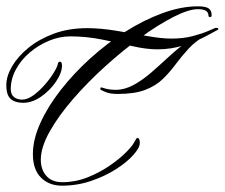

<svg xmlns="http://www.w3.org/2000/svg" viewBox="-45 -587 711 607"><path d="M613 -480Q615 -480 614.5 -479.5Q614 -479 611 -478Q575 -459 552 -434Q529 -409 510.5 -384Q492 -359 470 -337.5Q448 -316 414.5 -303Q381 -290 327 -290Q305 -290 291.5 -295Q278 -300 274 -303Q271 -305 272.5 -308.5Q274 -312 278 -310Q287 -307 297 -305Q307 -303 321 -303Q349 -303 377.5 -318.5Q406 -334 433.5 -358Q461 -382 488 -407Q515 -432 541 -451Q567 -470 592 -475Q592 -475 601 -477.5Q610 -480 613 -480ZM580 -567Q605 -567 614.5 -560.5Q624 -554 624 -540Q624 -533 620 -533Q614 -533 614 -538Q614 -547 606.5 -552.5Q599 -558 580 -558Q552 -558 504.5 -534Q457 -510 401 -469.5Q345 -429 289 -378.5Q233 -328 186.5 -274.5Q140 -221 112 -171Q84 -121 84 -82Q84 -51 101.5 -31Q119 -11 152 -11Q193 -11 231 -26Q269 -41 300.5 -62.5Q332 -84 352.5 -104.5Q373 -125 378 -135Q380 -138 383.5 -144.5Q387 -151 389 -151Q397 -151 397 -135Q397 -120 376.5 -97Q356 -74 321.5 -52Q287 -30 243 -15Q199 0 151 0Q110 0 84.5 -25.5Q59 -51 59 -100Q59 -146 82.5 -198Q106 -250 147 -302.5Q188 -355 240.5 -402.5Q293 -450 351.5 -487Q410 -524 469 -545.5Q528 -567 580 -567ZM638 -499Q643 -499 645 -496.5Q647 -494 642 -492Q635 -488 607 -473Q579 -458 538.5 -444.5Q498 -431 452 -431Q417 -431 372 -441.5Q327 -452 277.5 -462Q228 -472 177 -472Q143 -472 109.5 -458Q76 -444 48.5 -420.5Q21 -397 5 -367Q-11 -337 -11 -305Q-11 -288 -0.5 -280Q10 -272 24 -272Q42 -272 61 -286Q80 -300 97 -319.5Q114 -339 125.5 -358Q137 -377 138 -386Q140 -392 144 -392Q151 -392 151 -380Q151 -357 132 -329Q113 -301 85 -281.5Q57 -262 28 -262Q3 -262 -11 -274Q-25 -286 -25 -318Q-25 -346 -7 -377Q11 -408 44.5 -435.5Q78 -463 125 -480.5Q172 -498 231 -498Q272 -498 321.5 -490Q371 -482 418 -473.5Q465 -465 496 -465Q535 -465 565 -473Q595 -481 613 -489Q631 -497 634 -498Q636 -499 638 -499Z"/></svg>

Font: Kapakana
Style: Regular
Weight: 400
Designer: Kousuke Nagai
Version: Version 1.002